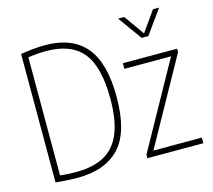

<svg xmlns="http://www.w3.org/2000/svg" viewBox="-110 -918 1170 1057"><g transform="rotate(-15 474.5 -389.5)"><path d="M207 5Q178.5 5 149.8 3.2Q121 1.5 82 -2V-734Q114.5 -739.5 150.2 -743.2Q186 -747 221 -747Q375 -747 452 -655.8Q529 -564.5 529 -370Q529 -170 446.8 -82.5Q364.5 5 207 5ZM208 -28Q303.5 -28 366.8 -62Q430 -96 461.5 -171.2Q493 -246.5 493 -370Q493 -551.5 427 -632.8Q361 -714 219 -714Q195 -714 168.8 -712Q142.5 -710 116 -706V-33Q141 -30 163 -29Q185 -28 208 -28ZM605 0V-20L876 -508H610V-540H919V-520L648 -32H924V0ZM746 -648 648 -784H683L765 -668.5L847 -784H882L784 -648Z"/></g></svg>

Font: Encode Sans Cnd Th
Style: Regular
Weight: 100
Width: 3
Designer: Multiple Designers
Foundry: Impallari Type
Version: Version 3.002; ttfautohint (v1.8.3) -l 8 -r 50 -G 200 -x 14 